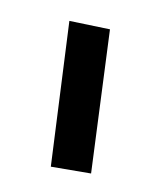

<svg xmlns="http://www.w3.org/2000/svg" viewBox="-178 -393 707 808"><g transform="rotate(-20 175.5 10.5)"><path d="M-57.6 242.7 225.6 -307.1 374 -215.3 91.8 327.6Z"/></g></svg>

Font: Pinar Black
Style: Regular
Weight: 900
Designer: Amin Abedi
Version: Version 3.000